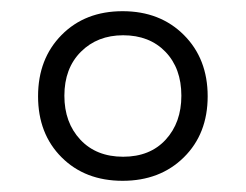

<svg xmlns="http://www.w3.org/2000/svg" viewBox="-20 -745 440 343"><path d="M199 -422Q132 -422 90 -464Q48 -506 48 -573Q48 -640 90 -682.5Q132 -725 199 -725Q266 -725 308.5 -682.5Q351 -640 351 -573Q351 -506 308.5 -464Q266 -422 199 -422ZM200 -465Q248 -465 276 -495.5Q304 -526 304 -574Q304 -623 275.5 -652.5Q247 -682 200 -682Q154 -682 124.5 -652.5Q95 -623 95 -574Q95 -526 123.5 -495.5Q152 -465 200 -465Z"/></svg>

Font: Noto Serif Malayalam Light
Style: Regular
Weight: 300
Designer: Indian type Foundry, Jelle Bosma, Monotype Design Team
Foundry: Monotype Imaging Inc.
Version: Version 2.104; ttfautohint (v1.8.4.7-5d5b)